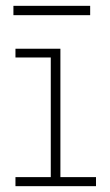

<svg xmlns="http://www.w3.org/2000/svg" viewBox="-20 -638 376 658"><path d="M154 0V-471H187V0ZM33 0V-31H309V0ZM33 -441V-471H187V-441ZM289 -618V-586H26V-618Z"/></svg>

Font: BioRhyme ExtraLight
Style: Regular
Weight: 250
Designer: Aoife Mooney
Foundry: Aoife Mooney Type
Version: Version 1.600;gftools[0.9.33]